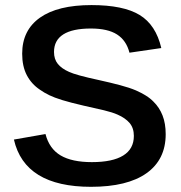

<svg xmlns="http://www.w3.org/2000/svg" viewBox="-20 -718 707 748"><path d="M625.5 -195.3Q625.5 -96.2 550.8 -43.2Q476.1 9.8 334.5 9.8Q76.2 9.8 34.2 -174.3L157.2 -195.8Q171.9 -138.7 216.1 -112.5Q260.3 -86.4 337.9 -86.4Q418.5 -86.4 460 -112.1Q501.5 -137.7 501.5 -188.5Q501.5 -219.2 484.9 -238.8Q468.3 -258.3 438 -271.5Q418.5 -280.3 385.3 -288.3Q352.1 -296.4 306.6 -306.2Q253.9 -318.4 222.4 -328.1Q190.9 -337.9 171.4 -347.4Q151.9 -356.9 135.3 -368.7Q102.5 -390.6 84.5 -425Q66.4 -459.5 66.4 -508.8Q66.4 -600.1 135.7 -649.2Q205.1 -698.2 336.4 -698.2Q460.4 -698.2 523.9 -659.7Q587.4 -621.1 608.4 -530.8L484.4 -512.7Q472.2 -560.5 436 -583.7Q399.9 -606.9 334 -606.9Q262.7 -606.9 226.6 -584Q190.4 -561 190.4 -515.6Q190.4 -487.3 205.3 -469Q220.2 -450.7 249 -438Q275.9 -425.3 364.7 -406.2Q411.1 -396 447.8 -386.2Q484.4 -376.5 509.8 -365.7Q530.8 -356.4 548.1 -345.7Q565.4 -335 578.1 -321.8Q601.1 -299.3 613.3 -268.1Q625.5 -236.8 625.5 -195.3Z"/></svg>

Font: Arimo SemiBold
Style: Regular
Weight: 600
Designer: Steve Matteson
Foundry: Monotype Imaging Inc.
Version: Version 1.33